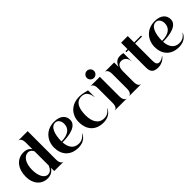

<svg xmlns="http://www.w3.org/2000/svg" viewBox="224 -2035 3269 3269"><g transform="rotate(-45 1858.5 -401.0)"><path d="M452 -688V-527C426 -563 386 -596 306 -596C136 -596 40 -458 40 -272C40 -106 136 12 290 12C358 12 421 -23 452 -80V0H673.5V-1.5C668 -1.5 612 -11 612 -112V-800H390.5V-798.5C396 -798.5 452 -789 452 -688ZM452 -474V-131C423 -62 386 -32 335 -32C248 -32 199 -144 199 -282C199 -440 268 -542 360 -542C389 -542 426 -529 452 -474Z M1025.5 12C1191.5 12 1235.5 -99 1241.5 -118L1238.5 -120C1210.5 -79 1163.5 -32 1082.5 -32C956.5 -32 905.5 -125 896.5 -245C1082.5 -246 1261.5 -287 1261.5 -424C1261.5 -514 1199.5 -596 1042.5 -596C851.5 -596 731.5 -458 731.5 -282C731.5 -116 831.5 12 1025.5 12ZM895.5 -269C896.5 -440 943.5 -572 1045.5 -572C1107.5 -572 1141.5 -513 1141.5 -450C1141.5 -347 1072.5 -270 895.5 -269Z M1629.5 12C1795.5 12 1839.5 -99 1845.5 -118L1842.5 -120C1814.5 -73 1767.5 -32 1690.5 -32C1557.5 -32 1499.5 -144 1499.5 -292C1499.5 -440 1537.5 -572 1679.5 -572C1729.5 -572 1762.5 -552 1783.5 -526C1815.5 -487 1823.5 -434 1827.5 -406H1830.5V-566C1801.5 -566 1735.5 -596 1649.5 -596C1445.5 -596 1335.5 -458 1335.5 -292C1335.5 -116 1435.5 12 1629.5 12Z M1975 -474V-112C1975 -11 1919 -1.5 1913.5 -1.5V0H2196.5V-1.5C2191 -1.5 2135 -11 2135 -112V-586H1913.5V-584.5C1919 -584.5 1975 -575 1975 -474ZM2051 -642C2098 -642 2137 -681 2137 -728C2137 -775 2098 -814 2051 -814C2004 -814 1965 -775 1965 -728C1965 -681 2004 -642 2051 -642Z M2320 -474V-112C2320 -11 2264 -1.5 2258.5 -1.5V0H2541.5V-1.5C2536 -1.5 2480 -11 2480 -112V-371C2480 -469 2515 -520 2583 -520C2611 -520 2636 -511 2656 -495C2685 -472 2703 -434 2703 -390H2705V-586C2697 -586 2682 -596 2628 -596C2542 -596 2504 -538 2480 -482V-586H2258.5V-584.5C2264 -584.5 2320 -575 2320 -474Z M2962 -154V-562H3128V-586H2962V-740H2802V-586H2752V-562H2802V-136C2802 -18 2868 7 2955 7C3057 7 3130 -66 3137 -89H3134C3114 -69 3073 -42 3029 -42C2970 -42 2962 -95 2962 -154Z M3447 12C3613 12 3657 -99 3663 -118L3660 -120C3632 -79 3585 -32 3504 -32C3378 -32 3327 -125 3318 -245C3504 -246 3683 -287 3683 -424C3683 -514 3621 -596 3464 -596C3273 -596 3153 -458 3153 -282C3153 -116 3253 12 3447 12ZM3317 -269C3318 -440 3365 -572 3467 -572C3529 -572 3563 -513 3563 -450C3563 -347 3494 -270 3317 -269Z"/></g></svg>

Font: Beautique Display Medium
Style: Bold
Weight: 900
Designer: Nhat-Quang Ngo
Version: Version 1.100;Glyphs 3.2.3 (3260)